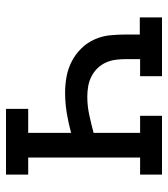

<svg xmlns="http://www.w3.org/2000/svg" viewBox="20 -580 560 640"><g transform="rotate(90 300.0 -260.0)"><path d="M343 0V-74H423V-217Q390 -208 356.5 -202.5Q323 -197 289 -197Q261 -197 234.5 -202Q208 -207 184 -219.5Q160 -232 141 -251.5Q122 -271 111 -296Q100 -321 97.5 -348Q95 -375 95 -402V-446H38V-520H234V-447H177V-402Q177 -385 179 -367.5Q181 -350 188 -334Q195 -318 207 -305.5Q219 -293 234.5 -285Q250 -277 267.5 -274Q285 -271 302 -271Q333 -271 363 -277.5Q393 -284 423 -292V-447H366V-520H562V-447H505V-74H562V0Z"/></g></svg>

Font: Iosevka Plex Etoile
Style: Regular
Weight: 400
Designer: Belleve Invis
Foundry: Belleve Invis
Version: Version 25.1.1; ttfautohint (v1.8.4)